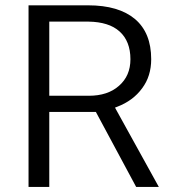

<svg xmlns="http://www.w3.org/2000/svg" viewBox="-20 -724 656 736"><path d="M343.3 -294.9H176.3H168.9V-287.6V-7.3H89.4V-703.6H317.4Q376.5 -703.6 421.4 -690.4Q466.3 -677.2 497.6 -650.9Q559.6 -598.1 559.6 -497.1Q559.6 -464.8 551 -437Q542.5 -409.2 524.9 -385.7Q490.2 -337.9 428.7 -314.5L420.9 -311.5L424.8 -304.2L588.9 -7.3H502L349.6 -291L347.7 -294.9ZM176.3 -356.9H320.3Q393.1 -356.9 436 -395Q480 -433.1 480 -497.1Q480 -531.2 469.5 -558.1Q459 -585 438.2 -603.5Q417.5 -622.1 387.7 -631.3Q357.9 -640.6 319.8 -641.1H176.3H168.9V-633.8V-364.3V-356.9Z"/></svg>

Font: Vazir Light FD
Style: Light-FD
Weight: 300
Designer: Saber Rastikerdar
Foundry: Saber Rastikerdar
Version: Version 30.1.0